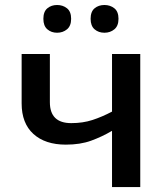

<svg xmlns="http://www.w3.org/2000/svg" viewBox="-20 -760 671 780"><path d="M182.6 -540.5V-344.7Q182.6 -259.8 269.5 -259.8Q316.4 -259.8 355.5 -272.5Q394.5 -285.2 435.1 -306.6V-540.5H549.8V0H435.1V-228.5Q394.5 -204.6 350.3 -188.5Q306.2 -172.4 247.6 -172.4Q163.6 -172.4 115.7 -215.8Q67.9 -259.3 67.9 -339.8V-540.5ZM156.2 -683.6Q156.2 -712.9 172.4 -726.3Q188.5 -739.7 211.9 -739.7Q235.4 -739.7 252.2 -726.3Q269 -712.9 269 -683.6Q269 -654.8 252.2 -640.9Q235.4 -627 211.9 -627Q188.5 -627 172.4 -640.9Q156.2 -654.8 156.2 -683.6ZM348.1 -683.6Q348.1 -712.9 364.3 -726.3Q380.4 -739.7 404.3 -739.7Q427.7 -739.7 444.6 -726.3Q461.4 -712.9 461.4 -683.6Q461.4 -654.8 444.6 -640.9Q427.7 -627 404.3 -627Q380.4 -627 364.3 -640.9Q348.1 -654.8 348.1 -683.6Z"/></svg>

Font: Open Sans SemiBold
Style: Regular
Weight: 600
Designer: Monotype Design Team
Foundry: Monotype Imaging Inc.
Version: Version 3.003; ttfautohint (v1.8.4)